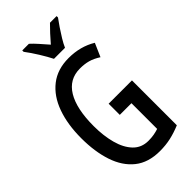

<svg xmlns="http://www.w3.org/2000/svg" viewBox="-291 -1007 1083 1083"><g transform="rotate(-45 250.0 -465.5)"><path d="M286 10Q194 10 136 -36.5Q78 -83 50.5 -165.5Q23 -248 23 -355Q23 -465 53 -548.5Q83 -632 143 -679Q203 -726 292 -726Q386 -726 458 -682L423 -602Q390 -623 361 -631Q332 -639 296 -639Q210 -639 165.5 -565.5Q121 -492 121 -354Q121 -277 138 -214Q155 -151 190.5 -114Q226 -77 281 -77Q305 -77 325 -80.5Q345 -84 363 -90V-295H270V-384H456V-26Q413 -8 372.5 1Q332 10 286 10ZM231 -781Q215 -813 189 -855Q163 -897 138 -930V-941H191Q210 -924 231.5 -899.5Q253 -875 275 -850Q300 -879 317.5 -898Q335 -917 359 -941H412V-930Q397 -910 379.5 -884Q362 -858 345.5 -831Q329 -804 319 -781Z"/></g></svg>

Font: Noto Sans Mono ExtraCondensed Medium
Style: Regular
Weight: 500
Width: 2
Designer: Monotype Design Team
Foundry: Monotype Imaging Inc.
Version: Version 2.014